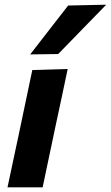

<svg xmlns="http://www.w3.org/2000/svg" viewBox="-20 -797 472 817"><path d="M12 0Q23.5 -53.5 34 -103.8Q44.5 -154 58 -216L68.5 -266Q84 -341 95.2 -393.2Q106.5 -445.5 117.5 -499L268 -503.5Q256.5 -448.5 245.2 -395.2Q234 -342 217.5 -266L207 -216Q194 -154 183.2 -103.5Q172.5 -53 161.5 0ZM108.5 -565.5Q149.5 -618.5 189.5 -670Q229.5 -721.5 270 -773.5L432 -777Q379.5 -723 328.2 -670.5Q277 -618 227.5 -567Z"/></svg>

Font: Commissioner
Style: Bold Italic
Weight: 700
Italic angle: -12°
Designer: Kostas Bartsokas
Foundry: Kostas Bartsokas
Version: Version 1.000; ttfautohint (v1.8.3)